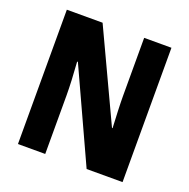

<svg xmlns="http://www.w3.org/2000/svg" viewBox="-127 -836 946 959"><g transform="rotate(20 346.0 -357.0)"><path d="M624 0V-714H479V-406C479 -361 482 -297 485 -236H482L258 -714H68V0H213V-311C213 -357 210 -422 205 -488H209L433 0Z"/></g></svg>

Font: Noto Sans Khmer UI Condensed ExtraBold
Style: Regular
Weight: 800
Width: 3
Designer: Danh Hong and the Monotype Design Team
Foundry: Monotype Imaging Inc.
Version: Version 2.002